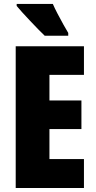

<svg xmlns="http://www.w3.org/2000/svg" viewBox="-20 -947 483 967"><path d="M402.8 0H59.1V-713.9H402.8V-569.8H229V-440.9H390.1V-296.9H229V-146H402.8ZM246.1 -927.2Q254.4 -907.7 269.5 -878.7Q284.7 -849.6 299.8 -822.5Q314.9 -795.4 323.7 -781.2V-767.1H205.1Q192.9 -778.3 173.3 -798.6Q153.8 -818.8 132.1 -841.6Q110.4 -864.3 92 -884.8Q73.7 -905.3 64 -917V-927.2Z"/></svg>

Font: Open Sans Condensed ExtraBold
Style: Regular
Weight: 800
Width: 3
Designer: Monotype Design Team
Foundry: Monotype Imaging Inc.
Version: Version 3.000; ttfautohint (v1.8.4)